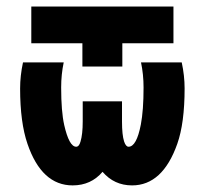

<svg xmlns="http://www.w3.org/2000/svg" viewBox="-20 -557 626 587"><path d="M75.7 -424.8V-537.1H510.3V-424.8H354V-353.5H231.9V-424.8ZM50.3 -366.2H174.8Q167 -329.6 167 -289.6Q167 -216.3 176.3 -174.8Q191.4 -108.4 212.9 -108.4Q221.7 -108.4 226.1 -124Q232.9 -146.5 232.9 -185.1V-247.1H353V-185.1Q353 -144.5 359.4 -124.5Q364.7 -108.4 373 -108.4Q397.5 -108.4 410.6 -176.3Q418.9 -219.7 418.9 -289.6Q418.9 -329.6 411.1 -366.2H535.6Q544.4 -325.7 544.4 -286.6Q544.4 -180.7 522 -117.2Q477.1 9.8 383.8 9.8Q329.1 9.8 293.5 -31.7Q258.3 9.8 202.1 9.8Q107.4 9.8 64 -117.2Q41.5 -182.6 41.5 -286.6Q41.5 -325.2 50.3 -366.2Z"/></svg>

Font: Consola Mono
Style: Bold
Weight: 700
Monospace: yes
Designer: Wojciech Kalinowski "wmk69" (wmk69@o2.pl)
Foundry: Wojciech Kalinowski "wmk69" (wmk69@o2.pl)
Version: Version 2.1.0